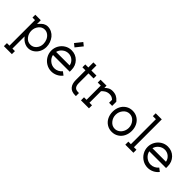

<svg xmlns="http://www.w3.org/2000/svg" viewBox="124 -1832 3207 3207"><g transform="rotate(45 1727.5 -229.0)"><path d="M564.9 -222.7Q564.9 -162.6 539.1 -109.9Q513.2 -57.1 464.8 -23.7Q416.5 9.8 356.9 9.8Q318.8 9.8 284.4 -5.6Q250 -21 227.5 -40.8Q205.1 -60.5 180.7 -89.8V198.7H240.2V270.5H51.3V198.7H111.3V-404.8H51.3V-471.7H180.7V-382.8Q196.8 -401.4 205.1 -410.6Q213.4 -419.9 230.7 -436Q248 -452.1 262.2 -460.2Q276.4 -468.3 296.6 -474.9Q316.9 -481.4 337.9 -481.4Q387.2 -481.4 430.2 -459.7Q473.1 -438 502.2 -402.1Q531.2 -366.2 548.1 -319.3Q564.9 -272.5 564.9 -222.7ZM338.4 -408.7Q276.4 -408.7 234.6 -357.2Q192.9 -305.7 192.9 -237.3Q192.9 -166 236.3 -112.5Q279.8 -59.1 345.7 -59.1Q409.2 -59.1 450.7 -107.4Q492.2 -155.8 492.2 -222.2Q492.2 -269.5 473.4 -312Q454.6 -354.5 418.7 -381.6Q382.8 -408.7 338.4 -408.7Z M842.8 -594.2 940.4 -716.3 997.6 -670.4 899.9 -548.3ZM734.9 -205.1Q746.6 -146 796.1 -104.5Q845.7 -63 909.2 -63Q947.8 -63 984.4 -81.3Q1021 -99.6 1044.9 -130.4L1103.5 -85.4Q1069.3 -40.5 1017.6 -15.1Q965.8 10.3 909.2 10.3Q842.8 10.3 785.9 -23.4Q729 -57.1 695.8 -114.5Q662.6 -171.9 662.6 -238.3Q662.6 -302.7 694.3 -358.9Q726.1 -415 780.8 -448.2Q835.4 -481.4 899.9 -481.4Q999 -481.4 1064.9 -414.1Q1130.9 -346.7 1130.9 -245.1V-205.1ZM1055.2 -278.3Q1046.4 -333 1002.9 -370.6Q959.5 -408.2 900.4 -408.2Q841.8 -408.2 795.4 -370.4Q749 -332.5 736.3 -278.3Z M1470.2 9.8Q1385.3 9.8 1342.8 -39.6Q1300.3 -88.9 1300.3 -177.7V-407.2H1228.5V-475.1H1300.3V-594.7H1372.1V-475.1H1491.7V-407.2H1372.1V-177.7Q1372.1 -121.1 1394.5 -91.8Q1417 -62.5 1470.2 -62.5H1491.7V9.8Z M1730.5 -71.8H1790.5V0H1601.6V-71.8H1661.1V-408.2H1589.4V-475.1H1730.5V-423.3Q1748 -439 1758.3 -447Q1768.6 -455.1 1785.9 -465.3Q1803.2 -475.6 1822.5 -480.2Q1841.8 -484.9 1865.2 -484.9Q1918.5 -484.9 1957 -466.1Q1995.6 -447.3 2026.9 -410.2L2035.6 -399.9V-302.7H1962.4V-372.6Q1941.9 -392.6 1920.2 -402.1Q1898.4 -411.6 1864.7 -411.6Q1841.3 -411.6 1819.1 -404.8Q1796.9 -397.9 1781.5 -387.9Q1766.1 -377.9 1754.2 -367.9Q1742.2 -357.9 1736.3 -351.1L1730.5 -344.2Z M2136.7 -113.8Q2108.9 -170.4 2108.9 -239.3Q2108.9 -308.1 2136.7 -364.7Q2164.6 -421.4 2217 -455.1Q2269.5 -488.8 2336.4 -488.8Q2403.3 -488.8 2455.8 -455.1Q2508.3 -421.4 2536.1 -364.7Q2564 -308.1 2564 -239.3Q2564 -170.4 2536.1 -113.8Q2508.3 -57.1 2455.8 -23.4Q2403.3 10.3 2336.4 10.3Q2269.5 10.3 2217 -23.4Q2164.6 -57.1 2136.7 -113.8ZM2492.2 -239.3Q2492.2 -309.6 2447 -363.3Q2401.9 -417 2336.4 -417Q2271.5 -417 2226.1 -363.3Q2180.7 -309.6 2180.7 -239.3Q2180.7 -168.9 2225.8 -115.5Q2271 -62 2336.4 -62Q2379.4 -62 2415.8 -87.2Q2452.1 -112.3 2472.2 -153.1Q2492.2 -193.8 2492.2 -239.3Z M2709 -662.6H2637.2V-729.5H2780.8V-71.8H2840.3V0H2648.9V-71.8H2709Z M3010.3 -205.1Q3022 -146 3071.5 -104.5Q3121.1 -63 3184.6 -63Q3223.1 -63 3259.8 -81.3Q3296.4 -99.6 3320.3 -130.4L3378.9 -85.4Q3344.7 -40.5 3293 -15.1Q3241.2 10.3 3184.6 10.3Q3118.2 10.3 3061.3 -23.4Q3004.4 -57.1 2971.2 -114.5Q2938 -171.9 2938 -238.3Q2938 -302.7 2969.7 -358.9Q3001.5 -415 3056.2 -448.2Q3110.8 -481.4 3175.3 -481.4Q3274.4 -481.4 3340.3 -414.1Q3406.2 -346.7 3406.2 -245.1V-205.1ZM3330.6 -278.3Q3321.8 -333 3278.3 -370.6Q3234.9 -408.2 3175.8 -408.2Q3117.2 -408.2 3070.8 -370.4Q3024.4 -332.5 3011.7 -278.3Z"/></g></svg>

Font: Eligible
Style: Regular
Weight: 500
Version: Version 1.1